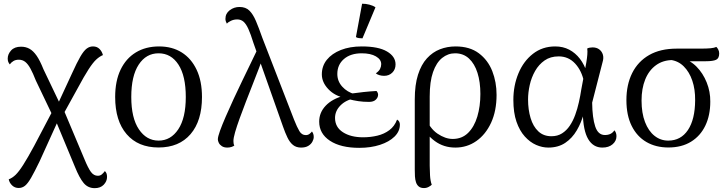

<svg xmlns="http://www.w3.org/2000/svg" viewBox="-20 -766 3845 1014"><path d="M480.3 227.7Q444.5 227.7 421.8 200.6Q399.1 173.5 375.5 114.5L271.6 -135.3L257.8 -155.5L169.2 -340.9Q154.1 -379.6 140.9 -403.7Q127.7 -427.8 113.2 -439.3Q98.7 -450.7 79.2 -450.7Q62.4 -450.7 50.7 -443.5Q38.9 -436.4 31.7 -425.9Q26.8 -431.7 23.7 -439Q20.7 -446.3 20.7 -456.6Q20.7 -479.8 38.6 -499.6Q56.5 -519.4 91.1 -519.4Q116.1 -519.4 135.8 -508.4Q155.6 -497.4 173.5 -471.7Q191.3 -445.9 209.5 -400.2L301.7 -207.3L314.8 -189.5L426 74.7Q445.2 121.6 460.2 142Q475.2 162.3 496.7 162.3Q509.3 162.3 518 154.8Q526.7 147.4 533.8 137.5Q539.2 142.2 542.3 149.7Q545.3 157.3 545.3 168.5Q545.3 191 528.1 209.3Q510.8 227.7 480.3 227.7ZM78.7 226.8Q58.2 226.8 44 213.2Q29.8 199.5 26.1 181.1Q45.2 173.9 62.5 157.2Q79.8 140.4 102.7 104.5Q125.7 68.6 160.3 4.6L268.8 -201.8L293.2 -143.2L189.4 85.5Q162.3 141.8 144.4 172.7Q126.5 203.6 111.8 215.2Q97.1 226.8 78.7 226.8ZM309.3 -153.2 278.4 -201.5 360.8 -379.5Q386.3 -435.8 404.2 -466.7Q422.1 -497.6 437.8 -509.4Q453.6 -521.2 471.5 -520.8Q492 -520.8 505.3 -507.7Q518.5 -494.6 523.6 -475.1Q506 -467.9 488.3 -451.6Q470.7 -435.3 447.8 -399.9Q424.8 -364.5 389.5 -298.6Z M817.5 12.9Q709.1 12.9 648.7 -57.5Q588.2 -127.8 588.2 -253.7Q588.2 -338.1 616.7 -397.7Q645.2 -457.4 697.4 -489.1Q749.5 -520.8 820.2 -520.8Q889.2 -520.8 939.7 -489.1Q990.2 -457.4 1018.4 -397.7Q1046.7 -338.1 1046.7 -253.7Q1046.7 -127.8 986.3 -57.5Q925.8 12.9 817.5 12.9ZM817.5 -23.4Q881.8 -23.4 921.5 -83.1Q961.2 -142.8 961.2 -253.7Q961.2 -365.1 922.4 -424.8Q883.6 -484.5 817.5 -484.5Q751.8 -484.5 712.6 -424.8Q673.3 -365.1 673.3 -253.7Q673.3 -142.8 713.5 -83.1Q753.7 -23.4 817.5 -23.4Z M1570 13.4Q1544.5 13.4 1527.4 -0.4Q1510.3 -14.2 1498.2 -39.5Q1486 -64.7 1474.5 -97.8L1318.2 -540.1Q1304 -586.1 1291.8 -613Q1279.5 -640 1265.9 -651.7Q1252.2 -663.4 1232.8 -663.4Q1215.1 -663.4 1200 -656.3Q1185 -649.3 1178.1 -641Q1175.5 -644.9 1173 -652.2Q1170.5 -659.5 1170.5 -665.9Q1170.5 -694.8 1193.2 -712Q1216 -729.2 1244.9 -729.2Q1277.8 -729.2 1297.1 -710Q1316.5 -690.8 1331.8 -654.7Q1347.2 -618.5 1365.2 -566.9L1532.8 -134.5Q1548.8 -93.9 1561.3 -73.2Q1573.9 -52.5 1594.8 -52.5Q1606.5 -52.5 1614.7 -58.9Q1623 -65.4 1627.5 -71.6Q1630.5 -68.1 1633.7 -60.8Q1636.9 -53.5 1636.9 -42.4Q1636.9 -30.8 1629.8 -17.7Q1622.8 -4.5 1608.1 4.4Q1593.5 13.4 1570 13.4ZM1180.5 13.4Q1163.2 13.4 1151.8 6Q1140.4 -1.5 1135.5 -11.7Q1130.5 -22 1130.5 -30.1Q1130.5 -43.6 1141.9 -75.2Q1153.3 -106.8 1172.2 -150.3Q1191 -193.8 1213.8 -243.1Q1236.7 -292.3 1260.3 -341.2Q1283.9 -390 1304.6 -432.8Q1325.3 -475.5 1339.4 -505.1L1373.2 -475.6Q1363.5 -447.5 1348.3 -407.5Q1333.1 -367.5 1314.9 -321.5Q1296.7 -275.4 1278.7 -228.8Q1260.8 -182.2 1245.6 -140.5Q1230.5 -98.8 1221.6 -67.9Q1212.8 -36.9 1212.8 -21.3Q1212.8 -15.2 1213.7 -8.7Q1214.7 -2.2 1217.5 2.6Q1212.4 6.8 1202.4 10.1Q1192.4 13.4 1180.5 13.4Z M1877.3 14.8Q1779.2 14.8 1722.4 -22.7Q1665.7 -60.2 1665.7 -123.6Q1665.7 -171.7 1700.2 -207.9Q1734.7 -244.2 1796.8 -260.6L1802.8 -248.6Q1748.5 -258.9 1714.1 -295.1Q1679.7 -331.2 1679.7 -373.3Q1679.7 -417.5 1706.2 -450.4Q1732.8 -483.3 1780.1 -502Q1827.5 -520.8 1890.4 -520.8Q1978.5 -520.8 2023.7 -494.2Q2069 -467.7 2069 -425.9Q2069 -399.2 2051.7 -382.3Q2034.5 -365.5 2008.4 -365.5Q1995.5 -365.5 1983.6 -369.1Q1971.6 -372.8 1964.8 -378.7Q1980.9 -389.7 1987.1 -402Q1993.3 -414.3 1993.3 -427.3Q1993.3 -451.9 1965.4 -468.2Q1937.5 -484.5 1890.5 -484.5Q1831.2 -484.5 1796.4 -454.3Q1761.5 -424.2 1761.5 -375.4Q1761.5 -336.9 1787.7 -308.2Q1813.8 -279.4 1853.1 -268.8L1853.2 -246.7Q1807 -238.3 1778.2 -209.3Q1749.4 -180.2 1749.4 -143.2Q1749.4 -94.5 1791 -67.7Q1832.5 -40.9 1897.5 -40.9Q1937.1 -40.9 1973.1 -49.6Q2009.1 -58.2 2036.5 -78.8Q2064 -99.4 2077 -134.4Q2085 -130 2088.5 -122.9Q2091.9 -115.8 2091.9 -108.1Q2091.9 -72.3 2063.5 -44.5Q2035.2 -16.8 1986.7 -1Q1938.2 14.8 1877.3 14.8ZM1929.1 -227.9Q1898.4 -227.9 1872.2 -231.8Q1846.1 -235.8 1824.8 -241.5L1833.6 -271.7Q1867.8 -276.5 1900.7 -280Q1933.6 -283.5 1968.3 -285.5Q1976.8 -275.9 1976.8 -265.8Q1976.8 -251.3 1964.7 -239.6Q1952.6 -227.9 1929.1 -227.9ZM1894.3 -563.5Q1886.6 -563.4 1875.6 -564.8Q1864.5 -566.3 1859.8 -570.3L1892.3 -746.3Q1910.7 -746.7 1931 -741.4Q1951.2 -736.2 1962.9 -727.3Z M2219.2 227.2Q2201.6 227.2 2191.6 218.9Q2181.5 210.5 2177 196.6Q2172.4 182.7 2171.4 165.3Q2170.5 147.9 2170.5 129.8V-241.1Q2170.5 -317.8 2187.6 -371.4Q2204.7 -425 2234.7 -457.9Q2264.8 -490.8 2303.5 -505.8Q2342.2 -520.8 2385.9 -520.8Q2460.8 -520.8 2508.9 -484.7Q2557 -448.5 2579.8 -390.5Q2602.5 -332.4 2602.5 -265Q2602.5 -180.5 2573.7 -118Q2544.8 -55.5 2495.7 -21.1Q2446.5 13.4 2384.7 13.4Q2323.5 13.4 2276.7 -20.8Q2230 -55.1 2199.4 -112.2L2225 -149.5Q2249.2 -88.2 2290.5 -60.2Q2331.8 -32.2 2370.8 -32.2Q2419.6 -32.2 2452.1 -64.1Q2484.5 -96.1 2500.8 -150.3Q2517 -204.6 2517 -269.8Q2517 -332.8 2501.8 -381Q2486.6 -429.3 2456.8 -456.9Q2427.1 -484.5 2383.2 -484.5Q2345.7 -484.5 2315.1 -460Q2284.5 -435.5 2266.9 -385.2Q2249.4 -334.9 2249.4 -256.4V109.3Q2249.4 131.7 2251.1 160.5Q2252.8 189.3 2260.2 209.5Q2255.5 214.7 2244 221Q2232.6 227.2 2219.2 227.2Z M2875.8 13.4Q2843.7 13.4 2811.4 -0.7Q2779.1 -14.8 2751.7 -45.1Q2724.2 -75.4 2707.7 -123Q2691.2 -170.7 2691.2 -238.4Q2691.2 -314 2718 -378.5Q2744.7 -442.9 2794.6 -481.8Q2844.5 -520.8 2912.2 -520.8Q2953.7 -520.8 2986.3 -503.6Q3018.8 -486.5 3042.6 -455.6Q3066.3 -424.8 3079.8 -382L3064.4 -332.6Q3052.6 -392.2 3017.5 -430.2Q2982.5 -468.2 2930.4 -468.2Q2886.8 -468.2 2856.2 -446.8Q2825.5 -425.4 2806 -391.1Q2786.5 -356.8 2777.7 -317.2Q2768.8 -277.5 2768.8 -240.7Q2768.8 -186.9 2782.2 -142.5Q2795.5 -98.2 2823 -72.3Q2850.4 -46.5 2892.2 -46.5Q2924.5 -46.5 2948.2 -61.6Q2972 -76.6 2989.1 -102Q3006.2 -127.3 3017.8 -159.2Q3029.5 -191.2 3037.2 -225.9Q3045 -260.7 3049.9 -293.3L3076.5 -436.2Q3080.4 -459.6 3081.8 -477.6Q3083.3 -495.5 3081.3 -509.8Q3086.1 -512.8 3094 -514.2Q3101.8 -515.7 3109.5 -515.7Q3130.6 -515.7 3144.8 -505.1Q3158.9 -494.5 3164 -477.2Q3169.2 -459.8 3162.1 -437.1L3107.3 -223.9Q3108.4 -143.3 3123.5 -98.1Q3138.5 -52.9 3174.6 -52.9Q3191.5 -52.9 3204 -59Q3216.5 -65.1 3224.8 -77.8Q3235.7 -65.8 3235.7 -46.7Q3235.7 -21.7 3215.4 -4.2Q3195.2 13.4 3161.2 13.4Q3112.8 13.4 3086.3 -31.5Q3059.7 -76.4 3057.8 -172.2L3063.5 -167.9Q3050.6 -119.4 3026.3 -77.8Q3002 -36.2 2965 -11.4Q2927.9 13.4 2875.8 13.4Z M3509.8 12.9Q3443.5 12.9 3393.7 -16.1Q3343.8 -45.2 3316 -101.2Q3288.2 -157.3 3288.2 -237.3Q3288.2 -318.8 3318.7 -380.1Q3349.2 -441.3 3408.3 -475.3Q3467.5 -509.2 3553.8 -509.2H3676.9Q3713.6 -509.2 3733.2 -511.2Q3752.8 -513.2 3763.2 -518.2Q3768.5 -513.5 3773.3 -504.4Q3778.2 -495.3 3778.2 -483.7Q3778.2 -457.7 3761.7 -450.2Q3745.2 -442.6 3708.1 -442.6L3588.3 -442.1L3534.3 -448.9Q3482 -448.9 3444.5 -421.7Q3407 -394.5 3387.6 -346.5Q3368.2 -298.5 3368.2 -235.1Q3368.2 -168.9 3386.5 -121.4Q3404.8 -73.9 3436.7 -48.7Q3468.5 -23.4 3509.2 -23.4Q3575.8 -23.4 3613.3 -79.5Q3650.7 -135.6 3651.2 -236.6Q3651.8 -294.5 3636.1 -340.4Q3620.4 -386.4 3591 -415.5Q3561.7 -444.7 3519.9 -449.8L3580.7 -457.5Q3624.5 -448.5 3658.5 -414Q3692.5 -379.5 3712.2 -330.7Q3731.8 -282 3731.2 -229.2Q3731.2 -157.1 3705.1 -102.6Q3679 -48.1 3629.5 -17.6Q3580 12.9 3509.8 12.9Z"/></svg>

Font: Arima Thin
Style: Regular
Weight: 100
Designer: Joana Correia and Natanael Gama
Foundry: NDISCOVER
Version: Version 1.101;gftools[0.9.23]